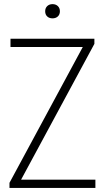

<svg xmlns="http://www.w3.org/2000/svg" viewBox="-20 -932 520 952"><path d="M84.5 -41H453V0H27V-25.5L390.5 -699H32V-740H448V-714.5ZM204 -876Q204 -892 214.2 -901.8Q224.5 -911.5 240.5 -911.5Q256.5 -911.5 266.8 -901.8Q277 -892 277 -876Q277 -860 266.8 -850.5Q256.5 -841 240.5 -841Q224 -841 214 -850.5Q204 -860 204 -876Z"/></svg>

Font: Encode Sans Condensed ExLight
Style: Regular
Weight: 275
Width: 3
Designer: Multiple Designers
Foundry: Impallari Type
Version: Version 2.000